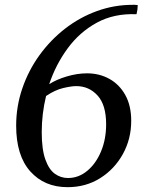

<svg xmlns="http://www.w3.org/2000/svg" viewBox="-20 -764 602 796"><path d="M184 -415Q213 -434 256.5 -447Q300 -460 341 -460Q392 -460 433.5 -437Q475 -414 499.5 -370Q524 -326 524 -263Q524 -188 489.5 -125.5Q455 -63 395.5 -25.5Q336 12 260 12Q164 12 105.5 -53.5Q47 -119 47 -243Q47 -323 72.5 -397.5Q98 -472 143.5 -535Q189 -598 249.5 -645Q310 -692 381.5 -718Q453 -744 530 -744Q533 -744 538.5 -744Q544 -744 551 -743Q551 -725 546 -705Q453 -709 381.5 -670Q310 -631 260.5 -563.5Q211 -496 184 -415ZM153 -216Q153 -145 168 -103Q183 -61 207.5 -43.5Q232 -26 262 -26Q306 -26 342 -56Q378 -86 399 -136.5Q420 -187 420 -249Q420 -329 384.5 -368Q349 -407 296 -407Q276 -407 242 -399Q208 -391 171 -366Q153 -292 153 -216Z"/></svg>

Font: Castoro
Style: Italic
Weight: 400
Italic angle: -11°
Designer: John Hudson with Paul Hanslow, assisted by Kaja Sojewska.
Foundry: Tiro Typeworks Ltd.
Version: Version 2.04